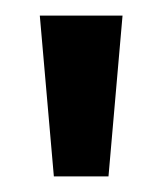

<svg xmlns="http://www.w3.org/2000/svg" viewBox="-20 -720 208 246"><path d="M49 -494 31 -700H137L119 -494Z"/></svg>

Font: Cabin SemiCondensedMedium
Style: Regular
Weight: 500
Width: 4
Designer: Pablo Impallari
Foundry: Pablo Impallari. http://www.impallari.com Igino Marini. http://www.ikern.com
Version: Version 3.001